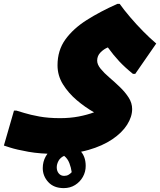

<svg xmlns="http://www.w3.org/2000/svg" viewBox="-64 -528 824 988"><path d="M228 264Q143 264 82 253Q21 242 -11.5 231.5Q-44 221 -44 221L8 41H20Q31 44 61.5 53.5Q92 63 138.5 71.5Q185 80 245 80Q297 80 341 71.5Q385 63 420 50Q374 24 331 -12.5Q288 -49 260 -94Q232 -139 232 -192Q232 -269 272.5 -325Q313 -381 382.5 -425Q452 -469 540 -508H552Q574 -477 606 -439.5Q638 -402 673 -366.5Q708 -331 740 -304L632 -148H620Q579 -181 549.5 -212.5Q520 -244 491 -284Q471 -276 453.5 -258.5Q436 -241 436 -216Q436 -196 454 -174Q472 -152 499 -129Q526 -106 553 -80Q580 -54 598 -26Q616 2 616 33Q616 73 590 114Q564 155 513.5 189Q463 223 391.5 243.5Q320 264 228 264ZM275 215Q314 215 345.5 244.5Q377 274 377 326Q377 356 362.5 382Q348 408 322.5 424Q297 440 264 440Q213 440 184.5 409Q156 378 156 337Q156 304 171.5 276.5Q187 249 214 232Q241 215 275 215ZM228 333Q228 352 238.5 364.5Q249 377 266 377Q279 377 288.5 371.5Q298 366 305 358Q302 335 293 311.5Q284 288 266 274Q246 283 237 300Q228 317 228 333Z"/></svg>

Font: Kufam Black
Style: Regular
Weight: 900
Designer: Wael Morcos, Artur Schmal
Foundry: Original Type
Version: Version 1.301; ttfautohint (v1.8.3)